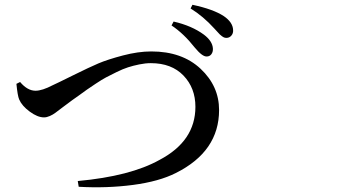

<svg xmlns="http://www.w3.org/2000/svg" viewBox="-20 -826 1540 816"><path d="M858.4 -585.9Q839.8 -585 807.6 -624Q760.7 -683.6 709 -717.8L717.8 -734.4Q794.9 -716.8 846.7 -678.7Q882.8 -651.4 884.8 -620.1Q885.7 -605.5 878.4 -595.7Q871.1 -585.9 858.4 -585.9ZM942.4 -665Q937.5 -665 933.1 -666.5Q928.7 -668 922.9 -672.4Q917 -676.8 914.1 -679.7Q911.1 -682.6 902.8 -691.9Q894.5 -701.2 890.6 -705.1Q843.8 -756.8 790 -790L797.9 -805.7Q885.7 -787.1 930.7 -757.8Q969.7 -731.4 970.7 -698.2Q971.7 -684.6 963.4 -674.8Q955.1 -665 942.4 -665ZM49.8 -469.7 65.4 -477.5Q96.7 -440.4 130.9 -440.4Q159.2 -440.4 204.1 -463.9Q219.7 -470.7 289.6 -505.4Q359.4 -540 398.4 -556.6Q437.5 -573.2 502.4 -590.3Q567.4 -607.4 623 -607.4Q753.9 -607.4 832.5 -533.7Q911.1 -460 911.1 -358.4Q911.1 -182.6 727.5 -90.8Q656.2 -54.7 544.9 -40Q433.6 -25.4 314.5 -32.2L310.5 -56.6Q534.2 -77.1 658.2 -146.5Q810.5 -226.6 810.5 -372.1Q810.5 -452.1 759.8 -504.9Q709 -557.6 621.1 -557.6Q597.7 -557.6 571.8 -552.2Q545.9 -546.9 524.4 -540Q502.9 -533.2 475.1 -519.5Q447.3 -505.9 430.7 -497.1Q414.1 -488.3 386.7 -470.2Q359.4 -452.1 349.1 -444.8Q338.9 -437.5 314 -419.4Q289.1 -401.4 287.1 -400.4Q269.5 -387.7 247.1 -370.6Q224.6 -353.5 214.8 -346.2Q205.1 -338.9 191.9 -333Q178.7 -327.1 167 -327.1Q139.6 -327.1 106.4 -351.6Q73.2 -376 61.5 -403.3Q54.7 -418.9 49.8 -469.7Z"/></svg>

Font: Bpmf Zihi Serif SemiBold
Style: SemiBold
Weight: 600
Foundry: But Ko
Version: Version 1.320